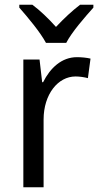

<svg xmlns="http://www.w3.org/2000/svg" viewBox="-20 -786 413 806"><path d="M173 -606H258C281 -651 337 -715 372 -754V-766H316C281 -739 251 -711 215 -673C183 -709 147 -743 116 -766H61V-754C97 -713 149 -651 173 -606ZM303 -546C239 -546 191 -501 161 -441H157L146 -536H78V0H163V-284C163 -391 224 -465 297 -465C314 -465 334 -462 349 -458L360 -540C343 -544 322 -546 303 -546Z"/></svg>

Font: Noto Sans Arabic UI SmCn
Style: Regular
Weight: 400
Width: 4
Designer: Monotype Design Team, Nadine Chahine and Nizar Qandah
Foundry: Monotype Imaging Inc.
Version: Version 2.010